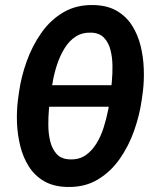

<svg xmlns="http://www.w3.org/2000/svg" viewBox="-20 -741 621 771"><path d="M357.4 -720.7Q412.1 -719.2 449.7 -697Q487.3 -674.8 510.5 -638.2Q533.7 -601.6 544.7 -556.6Q555.7 -511.7 557.4 -463.9Q559.1 -416 553.7 -373L548.8 -337.9Q540.5 -278.8 518.8 -216.8Q497.1 -154.8 460.7 -102.8Q424.3 -50.8 371.8 -19.5Q319.3 11.7 249 9.8Q194.3 8.3 156.7 -13.7Q119.1 -35.6 95.9 -72.3Q72.8 -108.9 61.5 -154.1Q50.3 -199.2 48.3 -246.6Q46.4 -293.9 51.8 -337.9L56.6 -372.6Q64.9 -432.1 86.9 -493.9Q108.9 -555.7 145.3 -607.9Q181.6 -660.2 234.4 -691.4Q287.1 -722.7 357.4 -720.7ZM347.7 -609.9Q310.5 -611.3 283.9 -594Q257.3 -576.7 239.3 -547.1Q221.2 -517.6 209.7 -483.2Q198.2 -448.7 192.4 -416Q191.9 -411.6 191.2 -407.2Q190.4 -402.8 189 -398.9H427.7Q428.2 -403.3 428.5 -407.2Q428.7 -411.1 429.2 -415Q432.1 -444.3 431.6 -477.3Q431.2 -510.3 423.8 -539.8Q416.5 -569.3 398.2 -588.9Q379.9 -608.4 347.7 -609.9ZM258.8 -101.1Q295.9 -99.1 322.3 -116.7Q348.6 -134.3 366.9 -164.1Q385.3 -193.8 396.2 -228.8Q407.2 -263.7 413.6 -296.4Q415 -300.3 415.5 -304.7Q416 -309.1 416.5 -312.5H177.7Q177.2 -309.6 177 -306.4Q176.8 -303.2 176.3 -299.3Q173.8 -271 174.1 -237.1Q174.3 -203.1 181.9 -172.9Q189.5 -142.6 207.5 -122.6Q225.6 -102.5 258.8 -101.1Z"/></svg>

Font: Roboto Condensed SemiBold
Style: Italic
Weight: 600
Italic angle: -12°
Designer: Christian Robertson
Foundry: Google
Version: Version 3.008; 2023